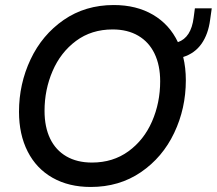

<svg xmlns="http://www.w3.org/2000/svg" viewBox="-20 -730 862 763"><path d="M55.5 -286Q55.5 -396.5 101.5 -494Q147.5 -591.5 233.2 -650.8Q319 -710 432 -710Q522 -710 587.8 -671.5Q653.5 -633 687 -562.5Q739.5 -580.5 749.5 -659.5L754.5 -697H821.5L815 -651Q807.5 -594 780.8 -556Q754 -518 708 -503.5Q718.5 -461 718.5 -411Q718.5 -299 672.2 -201.8Q626 -104.5 540 -45.8Q454 13 340.5 13Q253.5 13 189 -23.5Q124.5 -60 90 -127.8Q55.5 -195.5 55.5 -286ZM616.5 -407Q616.5 -470.5 594.2 -516.8Q572 -563 529.5 -588Q487 -613 427.5 -613Q343.5 -613 282.2 -567.5Q221 -522 189 -447.8Q157 -373.5 157 -289.5Q157 -225.5 179.2 -179.2Q201.5 -133 244 -108.5Q286.5 -84 345.5 -84Q429 -84 490.5 -128.8Q552 -173.5 584.2 -247.5Q616.5 -321.5 616.5 -407Z"/></svg>

Font: HK Grotesk Medium
Style: Italic
Weight: 500
Italic angle: -8°
Designer: Alfredo Marco Pradil
Foundry: Hanken Design Co.
Version: Version 3.004